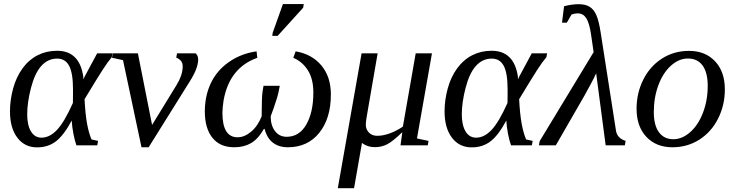

<svg xmlns="http://www.w3.org/2000/svg" viewBox="-20 -725 3666 958"><path d="M469.2 -22 465.3 0H361.3Q353 -22.5 346.2 -57.9Q339.4 -93.3 337.9 -123.5Q298.3 -49.8 259 -19.8Q219.7 10.3 165 10.3Q103 10.3 66.4 -38.1Q29.8 -86.4 29.8 -169.4Q29.8 -225.6 45.4 -283.2Q61 -340.8 92.5 -384Q124 -427.2 168 -449.5Q211.9 -471.7 264.6 -471.7Q376.5 -471.7 395.5 -343.3L396 -329.1L402.8 -343.8L464.8 -459H541.5L537.6 -439.5Q519 -418 492.4 -377Q465.8 -335.9 401.9 -230Q405.8 -154.8 414.3 -108.2Q422.9 -61.5 436.5 -29.3ZM344.2 -279.3Q344.2 -360.4 325 -396.5Q305.7 -432.6 265.1 -432.6Q219.2 -432.6 186.5 -396.5Q153.8 -360.4 134.8 -287.1Q115.7 -213.9 115.7 -154.3Q115.7 -100.6 134.5 -69.3Q153.3 -38.1 187 -38.1Q227.5 -38.1 264.2 -76.7Q300.8 -115.2 343.8 -211.4L344.2 -251Z M891.6 -394Q891.6 -412.1 881.3 -422.9Q871.1 -433.6 859.4 -437L863.3 -459H956.1Q968.8 -447.8 968.8 -428.2Q968.8 -385.3 928.2 -320.8L721.7 9.8H686L593.8 -424.8L538.6 -437L543 -459H668L738.8 -101.6L860.4 -299.8Q891.6 -350.6 891.6 -394Z M1376 -296.9Q1369.1 -258.3 1362.3 -236.3Q1355.5 -214.4 1345.5 -185.5Q1335.4 -156.7 1330.6 -144.5Q1330.6 -99.1 1352.3 -70.8Q1374 -42.5 1410.2 -42.5Q1473.6 -42.5 1508.5 -104Q1543.5 -165.5 1543.5 -263.2Q1543.5 -331.1 1516.1 -374.3Q1488.8 -417.5 1443.4 -436.5L1455.1 -468.8Q1536.1 -455.1 1583.5 -398.4Q1630.9 -341.8 1630.9 -253.9Q1630.9 -134.3 1573 -62.3Q1515.1 9.8 1416.5 9.8Q1371.1 9.8 1341.3 -13.4Q1311.5 -36.6 1300.3 -82H1296.9Q1267.6 -30.8 1231.9 -10.5Q1196.3 9.8 1148.9 9.8Q1077.6 9.8 1039.8 -37.6Q1002 -85 1002 -168.5Q1002 -246.6 1032 -310.1Q1062 -373.5 1122.6 -415.8Q1183.1 -458 1260.3 -468.8L1263.7 -436.5Q1125 -387.2 1095.7 -224.6Q1089.8 -187 1089.8 -162.1Q1089.8 -40 1165.5 -40Q1199.7 -40 1232.9 -67.9Q1266.1 -95.7 1285.6 -144.5Q1285.6 -242.2 1290.5 -271.5L1294.9 -296.9ZM1338.4 -545.9 1340.8 -562 1391.6 -704.6H1495.6L1492.7 -686.5L1365.2 -545.9Z M1784.2 -459H1864.3L1817.4 -187.5Q1805.2 -122.6 1805.2 -102.5Q1805.2 -79.6 1820.8 -63.5Q1836.4 -47.4 1862.3 -47.4Q1892.6 -47.4 1926.5 -60.1Q1960.4 -72.8 1990.2 -93.3L2054.2 -459H2135.3L2060.5 -34.2L2118.2 -22L2114.3 0H1978.5L1987.3 -65.4Q1940.4 -20 1912.4 -5.4Q1884.3 9.3 1850.1 9.3Q1813.5 9.3 1786.1 -11.7L1746.6 213.9H1665.5Z M2637.7 -22 2633.8 0H2529.8Q2521.5 -22.5 2514.6 -57.9Q2507.8 -93.3 2506.3 -123.5Q2466.8 -49.8 2427.5 -19.8Q2388.2 10.3 2333.5 10.3Q2271.5 10.3 2234.9 -38.1Q2198.2 -86.4 2198.2 -169.4Q2198.2 -225.6 2213.9 -283.2Q2229.5 -340.8 2261 -384Q2292.5 -427.2 2336.4 -449.5Q2380.4 -471.7 2433.1 -471.7Q2544.9 -471.7 2564 -343.3L2564.5 -329.1L2571.3 -343.8L2633.3 -459H2710L2706.1 -439.5Q2687.5 -418 2660.9 -377Q2634.3 -335.9 2570.3 -230Q2574.2 -154.8 2582.8 -108.2Q2591.3 -61.5 2605 -29.3ZM2512.7 -279.3Q2512.7 -360.4 2493.4 -396.5Q2474.1 -432.6 2433.6 -432.6Q2387.7 -432.6 2355 -396.5Q2322.3 -360.4 2303.2 -287.1Q2284.2 -213.9 2284.2 -154.3Q2284.2 -100.6 2303 -69.3Q2321.8 -38.1 2355.5 -38.1Q2396 -38.1 2432.6 -76.7Q2469.2 -115.2 2512.2 -211.4L2512.7 -251Z M2863.8 -658.2Q2846.7 -658.2 2831.5 -652.3L2808.1 -611.8H2784.2L2794.4 -693.8Q2833 -704.1 2867.7 -704.1Q2900.9 -704.1 2921.6 -691.4Q2942.4 -678.7 2955.1 -650.6Q2967.8 -622.6 2977.1 -562.5L3053.7 -71.8Q3060.1 -35.2 3101.6 -22L3097.7 0H3002L2954.6 -359.4Q2945.3 -337.9 2926.3 -303Q2907.2 -268.1 2896.5 -248.5L2753.4 0H2668.9L2672.9 -21L2941.9 -464.8L2929.7 -548.8Q2921.4 -608.4 2905.8 -633.3Q2890.1 -658.2 2863.8 -658.2Z M3242.2 -166Q3242.2 -100.1 3267.8 -65.2Q3293.5 -30.3 3339.4 -30.3Q3383.8 -30.3 3424.1 -65.9Q3464.4 -101.6 3487.8 -163.3Q3511.2 -225.1 3511.2 -295.9Q3511.2 -363.3 3485.6 -398.2Q3460 -433.1 3412.1 -433.1Q3367.7 -433.1 3327.9 -397.5Q3288.1 -361.8 3265.1 -300Q3242.2 -238.3 3242.2 -166ZM3335 9.8Q3253.9 9.8 3205.1 -42.2Q3156.2 -94.2 3156.2 -182.6Q3156.2 -261.2 3189.9 -328.1Q3223.6 -395 3283.4 -433.1Q3343.3 -471.2 3418 -471.2Q3499 -471.2 3547.9 -419.2Q3596.7 -367.2 3596.7 -278.8Q3596.7 -200.2 3563 -133.3Q3529.3 -66.4 3469.5 -28.3Q3409.7 9.8 3335 9.8Z"/></svg>

Font: Tinos
Style: Italic
Weight: 400
Italic angle: -16.333°
Designer: Steve Matteson
Foundry: Monotype Imaging Inc.
Version: Version 1.32